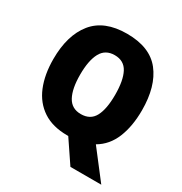

<svg xmlns="http://www.w3.org/2000/svg" viewBox="-202 -875 1136 1196"><g transform="rotate(30 366.0 -277.5)"><path d="M685 -358Q685 -243 650.5 -158.5Q616 -74 542 -31L697 170H475L367 10H360Q254 10 184.5 -36Q115 -82 81 -165Q47 -248 47 -359Q47 -530 125.5 -627.5Q204 -725 367 -725Q532 -725 608.5 -627.5Q685 -530 685 -358ZM240 -358Q240 -257 270 -202Q300 -147 366 -147Q434 -147 463 -201Q492 -255 492 -358Q492 -461 463 -516Q434 -571 367 -571Q300 -571 270 -515.5Q240 -460 240 -358Z"/></g></svg>

Font: Noto Sans Sinhala UI SemiCondensed Black
Style: Regular
Weight: 900
Width: 4
Designer: Jelle Bosma - Monotype Design Team
Foundry: Monotype Imaging Inc.
Version: Version 2.006; ttfautohint (v1.8.4.7-5d5b)